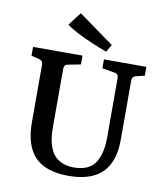

<svg xmlns="http://www.w3.org/2000/svg" viewBox="-86 -839 792 918"><g transform="rotate(10 310.0 -380.0)"><path d="M585 -570V-527L543 -517Q525 -512 525 -494V-209Q525 -131 499.5 -83.5Q474 -36 425.5 -14Q377 8 309 8Q198 8 145 -46.5Q92 -101 92 -216V-494Q92 -512 75 -517L35 -527V-570H275V-527L213 -515Q195 -512 195 -492V-207Q195 -147 210 -109.5Q225 -72 254.5 -54Q284 -36 326 -36Q399 -36 429 -80.5Q459 -125 459 -204V-493Q459 -513 442 -516L379 -527V-570ZM404 -644 383 -608Q350 -620 312 -636Q274 -652 240 -669.5Q206 -687 183 -704L232 -768Z"/></g></svg>

Font: Rasa Medium
Style: Regular
Weight: 500
Designer: Anna Giedrys (Yrsa+Rasa design), David Brezina (Yrsa art-direction, Rasa art-direction, design)
Foundry: Rosetta Type Foundry
Version: Version 2.004